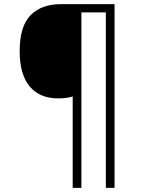

<svg xmlns="http://www.w3.org/2000/svg" viewBox="-20 -780 695 927"><path d="M533 127H491V-720H373V127H331V-314Q300 -305 260 -305Q172 -305 123.5 -362.5Q75 -420 75 -533Q75 -653 127.5 -706.5Q180 -760 275 -760H533Z"/></svg>

Font: Noto Sans Arabic UI Lt
Style: Regular
Weight: 300
Designer: Monotype Design Team, Nadine Chahine and Nizar Qandah
Foundry: Monotype Imaging Inc.
Version: Version 2.010; ttfautohint (v1.8.4.7-5d5b)